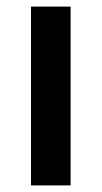

<svg xmlns="http://www.w3.org/2000/svg" viewBox="-20 -628 308 582"><path d="M194 -66V-608H74V-66Z"/></svg>

Font: Noto Sans Malayalam UI SemiCondensed SemiBold
Style: Regular
Weight: 600
Width: 4
Designer: Jelle Bosma - Monotype Design Team
Foundry: Monotype Imaging Inc.
Version: Version 2.104